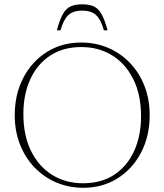

<svg xmlns="http://www.w3.org/2000/svg" viewBox="-20 -882 781 912"><path d="M365 -680Q435 -680 494.2 -654.5Q553.5 -629 597.8 -582.5Q642 -536 666.5 -473Q691 -410 691 -335.5Q691 -235.5 650.2 -157.5Q609.5 -79.5 538.2 -34.8Q467 10 376 10Q306.5 10 247 -15.5Q187.5 -41 143.2 -87.5Q99 -134 74.5 -197Q50 -260 50 -334.5Q50 -434.5 90.8 -512.5Q131.5 -590.5 202.8 -635.2Q274 -680 365 -680ZM374.5 -11.5Q462 -11.5 523.5 -52.5Q585 -93.5 617.5 -165.5Q650 -237.5 650 -329.5Q650 -431.5 613.5 -505.2Q577 -579 513 -618.8Q449 -658.5 366.5 -658.5Q279.5 -658.5 217.8 -617.5Q156 -576.5 123.5 -504.8Q91 -433 91 -340.5Q91 -238.5 127.5 -164.8Q164 -91 228 -51.2Q292 -11.5 374.5 -11.5ZM370.5 -831.5Q326.5 -831.5 303.8 -809.5Q281 -787.5 267.5 -738H250Q263.5 -788 278.5 -814.8Q293.5 -841.5 315.2 -851.5Q337 -861.5 370.5 -861.5Q404 -861.5 425.8 -851.5Q447.5 -841.5 462.5 -814.8Q477.5 -788 491 -738H473.5Q460 -787.5 437.2 -809.5Q414.5 -831.5 370.5 -831.5Z"/></svg>

Font: Newsreader Text ExtraLight
Style: Regular
Weight: 275
Designer: Hugues Gentile
Foundry: Production Type
Version: Version 1.001